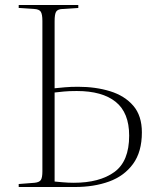

<svg xmlns="http://www.w3.org/2000/svg" viewBox="-20 -750 634 770"><path d="M55 0V-12L119 -17Q138 -19 144 -28.5Q150 -38 150 -63V-666Q150 -693 143.5 -703Q137 -713 117 -714L55 -718V-730H294V-718L230 -714Q211 -713 205 -703Q199 -693 199 -665V-396Q218 -398 241 -400Q264 -402 293 -402Q364 -402 422 -384Q480 -366 514.5 -326Q549 -286 549 -219Q549 -141 513.5 -92.5Q478 -44 417.5 -22Q357 0 280 0ZM199 -22Q209 -21 231.5 -19Q254 -17 276 -17Q379 -17 438.5 -60Q498 -103 498 -206Q498 -298 444 -341.5Q390 -385 288 -385Q257 -385 236.5 -383Q216 -381 199 -379Z"/></svg>

Font: Display Extralight
Style: Regular
Weight: 200
Designer: Latin by Veronika Burian and Jose Scaglione. Greek by Irene Vlachou. Cyrillic by Vera Evstafieva.
Foundry: TypeTogether
Version: Version 3.002